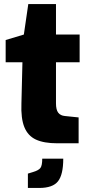

<svg xmlns="http://www.w3.org/2000/svg" viewBox="-20 -709 436 950"><path d="M86 -197 91 -401H8V-511L98 -538L120 -689H257V-538H374V-401H257V-198Q257 -166 268 -151.5Q279 -137 301 -135L369 -128V0H264Q197 0 157.5 -18.5Q118 -37 100.5 -80Q83 -123 86 -197ZM118 150 144 142Q171 134 180 122Q189 110 189 76H293Q293 155 267 188Q241 221 174 221H118Z"/></svg>

Font: Exo ExtraBold
Style: Regular
Weight: 800
Designer: Natanael Gama
Foundry: Natanael Gama
Version: Version 1.500